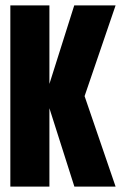

<svg xmlns="http://www.w3.org/2000/svg" viewBox="-20 -695 460 715"><path d="M18.5 0V-675H164V-382.5L256.5 -675H410.5L295 -337L410.5 0H257L164 -292V0Z"/></svg>

Font: Anybody Condensed Regular
Style: Bold
Weight: 700
Width: 3
Designer: Tyler Finck
Foundry: Etcetera Type Company
Version: Version 1.010; ttfautohint (v1.8.3) -l 8 -r 50 -G 200 -x 14 